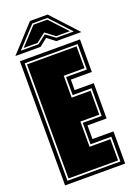

<svg xmlns="http://www.w3.org/2000/svg" viewBox="-146 -802 601 859"><g transform="rotate(-20 155.0 -372.5)"><path d="M9 0V-591H295V-436H195V-386H286V-218H195V-153H295V0ZM26 -16H278V-134H179V-236H269V-368H179V-454H278V-575H26ZM34 -24V-567H270V-463H171V-359H261V-245H171V-125H270V-24ZM113 -745H197L312 -620H193L155 -649L118 -620H-2ZM29 -634H113L155 -666L198 -634H281L191 -731H119ZM45 -641 122 -724H188L265 -641H200L155 -675L111 -641Z"/></g></svg>

Font: Alumni Sans Collegiate One SC
Style: Regular
Weight: 400
Designer: Robert E. Leuschke
Foundry: Robert E. Leuschke
Version: Version 1.100